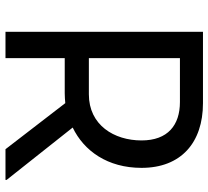

<svg xmlns="http://www.w3.org/2000/svg" viewBox="-50 -710 760 700"><g transform="rotate(90 330.0 -360.0)"><path d="M445 -245C530 -286 592 -372 592 -496C592 -640 500 -720 356 -720H96V0H192V-216H320C332 -216 344 -217 356 -218L524 0H636V-4ZM192 -304V-636H352C436 -636 492 -592 492 -496C492 -396 436 -304 324 -304Z"/></g></svg>

Font: Kufam Arabic Latin Roman Normal
Style: Regular
Weight: 400
Designer: Wael Morcos & Artur Schmal
Version: Version 1.200;PS 001.200;hotconv 1.0.88;makeotf.lib2.5.64775